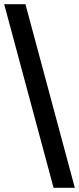

<svg xmlns="http://www.w3.org/2000/svg" viewBox="-20 -795 379 921"><path d="M102 -775H0L237 106H339Z"/></svg>

Font: Glegoo
Style: Bold
Weight: 700
Version: Version 2.0.1; ttfautohint (v0.9) -r 48 -G 60